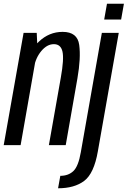

<svg xmlns="http://www.w3.org/2000/svg" viewBox="-43 -771 679 1020"><path d="M-23.3 0H66.5L156.1 -510.4L152.1 -596.5H82.3ZM216.7 0H306.2L368.3 -354.6Q387.2 -463.3 377.8 -532.5Q368.5 -601.7 289.7 -601.7Q217.8 -601.7 163.3 -549.6Q108.8 -497.5 97.1 -431.8L136.9 -410.6Q146.2 -463.8 176.6 -500.1Q207.1 -536.4 243.3 -536.4Q279.7 -536.4 288.8 -497.3Q297.9 -458.2 280 -358.3ZM265.5 229.2Q352.4 229.2 404.4 189.9Q456.4 150.6 476.8 33.2L587.9 -596.5H498.1L386.3 37.9Q373.3 112.9 346.6 138Q319.8 163.1 277.4 163.1ZM525.3 -751 510.5 -667.3H600.5L615.3 -751Z"/></svg>

Font: Anybody Thin Condensed
Style: Italic
Weight: 100
Width: 3
Italic angle: -10°
Version: Version 1.113;gftools[0.9.25]